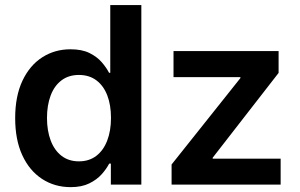

<svg xmlns="http://www.w3.org/2000/svg" viewBox="-20 -748 1214 778"><path d="M266.1 10.3Q201.2 10.3 150.1 -23.2Q99.1 -56.6 70.3 -119.1Q41.5 -181.6 41.5 -269.5Q41.5 -358.4 71 -420.9Q100.6 -483.4 151.4 -515.9Q202.1 -548.3 265.6 -548.3Q312 -548.3 342.5 -533.2Q373 -518.1 392.1 -496.1Q411.1 -474.1 421.9 -453.1H426.8V-727.5H552.7V0H429.2V-85H422.4Q411.6 -64 392.1 -42Q372.6 -20 341.8 -4.9Q311 10.3 266.1 10.3ZM299.8 -94.2Q340.8 -94.2 369.9 -116.2Q398.9 -138.2 414.3 -178Q429.7 -217.8 429.7 -270Q429.7 -322.8 414.6 -361.8Q399.4 -400.9 370.4 -422.6Q341.3 -444.3 299.8 -444.3Q257.8 -444.3 228.8 -422.1Q199.7 -399.9 185.1 -360.6Q170.4 -321.3 170.4 -270Q170.4 -218.8 185.3 -179Q200.2 -139.2 229.2 -116.7Q258.3 -94.2 299.8 -94.2ZM675.3 0V-81.5L954.1 -431.6V-435.5H683.1V-541H1108.9V-452.6L841.8 -108.9V-105H1117.2V0Z"/></svg>

Font: Inter 17pt SemiBold
Style: Regular
Weight: 600
Version: Version 4.001;git-66647c0bb